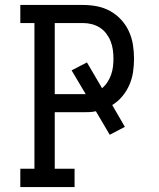

<svg xmlns="http://www.w3.org/2000/svg" viewBox="-20 -755 640 775"><path d="M62 0V-74H119V-662H62V-735H315Q344 -735 372 -729.5Q400 -724 424.5 -710.5Q449 -697 468.5 -676Q488 -655 500 -629Q512 -603 516.5 -575Q521 -547 521 -518Q521 -491 517 -464Q513 -437 502 -412Q491 -387 473.5 -366Q456 -345 433 -331L484 -243L423 -211L367 -306Q354 -303 341 -302.5Q328 -302 315 -302H201V-74H281V0ZM326 -375 269 -471 331 -503 392 -399Q405 -410 414 -424Q423 -438 428.5 -453.5Q434 -469 436 -485.5Q438 -502 438 -518Q438 -536 435.5 -554Q433 -572 426.5 -588.5Q420 -605 409 -619.5Q398 -634 383 -643.5Q368 -653 350.5 -657.5Q333 -662 315 -662H201V-375Z"/></svg>

Font: Iosevka Etoile
Style: Regular
Weight: 400
Designer: Belleve Invis
Foundry: Belleve Invis
Version: Version 33.2.4